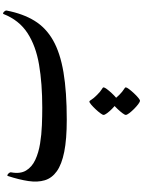

<svg xmlns="http://www.w3.org/2000/svg" viewBox="146 -614 968 1301"><g transform="rotate(-90 630.5 37.0)"><path d="M470.2 4.9Q337.9 4.9 252.7 -12.2Q167.5 -29.3 121.1 -62.5Q74.7 -95.7 60.1 -144Q45.4 -192.4 54.7 -255.1Q64 -317.9 88.9 -394Q90.8 -399.9 97.4 -396.5Q104 -393.1 109.6 -385.7Q115.2 -378.4 113.8 -372.6Q102.1 -310.5 126 -270.8Q149.9 -231 198.2 -208.5Q246.6 -186 308.1 -176Q369.6 -166 433.3 -163.6Q497.1 -161.1 551.8 -161.1Q715.8 -161.1 843.3 -182.9Q970.7 -204.6 1057.9 -261.5Q1145 -318.4 1186.5 -423.8Q1189 -429.2 1195.1 -425.5Q1201.2 -421.9 1206.3 -415Q1211.4 -408.2 1210 -402.3Q1188.5 -291.5 1140.9 -213.9Q1093.3 -136.2 1008.3 -87.9Q923.3 -39.6 791.5 -17.3Q659.7 4.9 470.2 4.9ZM689.5 254.4Q689.5 260.7 678 276.4Q666.5 292 650.4 309.3Q634.3 326.7 619.6 338.9Q605 351.1 599.1 351.1Q591.3 351.1 575.7 339.4Q560.1 327.6 543.2 310.8Q526.4 293.9 514.6 278.1Q502.9 262.2 502.9 254.4Q502.9 247.6 514.4 232.2Q525.9 216.8 542 199.7Q558.1 182.6 572.5 170.4Q586.9 158.2 593.3 158.2Q598.6 158.7 606.4 172.4Q614.3 186 638.2 210Q662.1 233.9 675.8 241.5Q689.5 249 689.5 254.4ZM689.5 404.8Q689.5 411.1 678 426.5Q666.5 441.9 650.4 459.2Q634.3 476.6 619.6 488.8Q605 501 599.1 501Q591.3 501 575.7 489.3Q560.1 477.5 543.2 460.7Q526.4 443.8 514.6 428.2Q502.9 412.6 502.9 404.8Q502.9 397.9 514.4 382.6Q525.9 367.2 542 350.1Q558.1 333 572.5 320.8Q586.9 308.6 593.3 308.6Q598.6 309.1 606.4 322.5Q614.3 335.9 638.2 360.4Q662.1 383.8 675.8 391.6Q689.5 399.4 689.5 404.8Z"/></g></svg>

Font: Awami Nastaliq
Style: Regular
Weight: 400
Designer: Peter Martin, SIL International
Foundry: SIL International
Version: Version 3.100